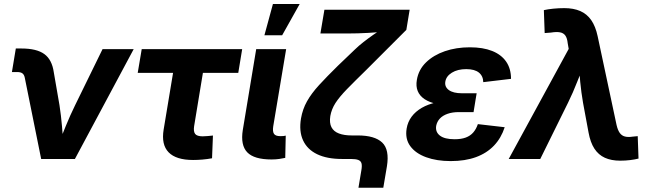

<svg xmlns="http://www.w3.org/2000/svg" viewBox="-20 -775 3186 936"><path d="M180.7 0 100.6 -397Q97.7 -411.1 89.1 -417.5Q80.6 -423.8 63.5 -423.8H38.1L57.1 -538.6H84.5Q158.7 -538.6 196 -511.5Q233.4 -484.4 242.2 -422.9L270 -262.2Q277.8 -211.4 282.2 -159.9Q286.6 -108.4 290.5 -55.2H258.3Q279.8 -108.9 300.5 -160.2Q321.3 -211.4 346.2 -262.2L480 -535.6H631.8L345.2 0Z M921.4 4.9Q838.4 4.9 802 -32.5Q765.6 -69.8 777.8 -143.6L823.7 -419.9H651.4L670.9 -535.6H1160.6L1141.6 -419.9H969.2L926.3 -159.7Q922.4 -133.8 931.4 -122.1Q940.4 -110.4 968.3 -110.4Q978.5 -110.4 993.4 -111.8Q1008.3 -113.3 1018.1 -114.3L1013.7 -3.4Q989.7 1 966.6 2.9Q943.4 4.9 921.4 4.9Z M1303.7 2.4Q1218.8 2.4 1185.3 -32.5Q1151.9 -67.4 1163.6 -141.1L1229 -535.6H1375L1312 -159.2Q1308.1 -133.8 1315.7 -122.6Q1323.2 -111.3 1346.2 -111.3Q1355.5 -111.3 1361.8 -111.8Q1368.2 -112.3 1373 -113.8L1370.6 -5.4Q1359.4 -2.9 1342 -0.2Q1324.7 2.4 1303.7 2.4ZM1269 -603 1310.5 -755.4H1440.9L1355.5 -603Z M1727.5 140.1 1741.7 54.7Q1745.6 32.7 1742.2 21Q1738.8 9.3 1726.3 4.6Q1713.9 0 1689.9 0H1647Q1574.2 0 1526.1 -23.2Q1478 -46.4 1457.5 -90.6Q1437 -134.8 1447.3 -197.3Q1455.1 -242.7 1476.6 -281Q1498 -319.3 1535.6 -360.4Q1573.2 -401.4 1627.4 -454.6L1709 -532.7Q1728.5 -551.8 1751.7 -569.8Q1774.9 -587.9 1798.6 -604.5Q1822.3 -621.1 1844.2 -635.5Q1866.2 -649.9 1883.3 -660.6L1868.7 -622.1Q1850.1 -620.1 1826.2 -618.2Q1802.2 -616.2 1776.1 -614.7Q1750 -613.3 1724.6 -612.5Q1699.2 -611.8 1677.7 -611.8H1542L1561.5 -727.5H1977.1L1960.9 -629.4L1766.1 -434.6Q1708 -377.9 1671.1 -340.1Q1634.3 -302.2 1615.2 -272.5Q1596.2 -242.7 1590.3 -209.5Q1585 -175.8 1595.9 -154.8Q1606.9 -133.8 1632.3 -124.3Q1657.7 -114.7 1694.8 -114.7H1724.1Q1806.6 -114.7 1843 -80.3Q1879.4 -45.9 1866.2 36.1L1848.6 140.1Z M2177.2 10.3Q2108.9 10.3 2057.4 -8.5Q2005.9 -27.3 1980 -62.7Q1954.1 -98.1 1962.4 -148.4Q1967.8 -180.7 1986.6 -206.1Q2005.4 -231.4 2036.1 -249.3Q2066.9 -267.1 2109.4 -276.4Q2151.9 -285.6 2205.1 -285.6H2297.9L2288.6 -228.5H2216.3Q2185.5 -228.5 2161.9 -220.2Q2138.2 -211.9 2124.3 -197Q2110.4 -182.1 2106.4 -161.6Q2101.6 -131.8 2124.5 -114Q2147.5 -96.2 2196.3 -96.2Q2228.5 -96.2 2250.7 -104.5Q2272.9 -112.8 2287.1 -129.2Q2301.3 -145.5 2309.6 -169.9L2440.4 -154.8Q2423.3 -102.1 2388.2 -65.2Q2353 -28.3 2300.3 -9Q2247.6 10.3 2177.2 10.3ZM2203.1 -259.8Q2150.9 -259.8 2112.5 -267.6Q2074.2 -275.4 2050 -291.5Q2025.9 -307.6 2016.4 -331.1Q2006.8 -354.5 2012.2 -385.7Q2020.5 -435.5 2056.9 -470.9Q2093.3 -506.3 2148.7 -525.4Q2204.1 -544.4 2270.5 -544.4Q2334.5 -544.4 2379.2 -526.6Q2423.8 -508.8 2447.5 -474.6Q2471.2 -440.4 2471.2 -390.6L2335.9 -374.5Q2335.4 -404.3 2314.7 -421.1Q2293.9 -438 2252.9 -438Q2210.9 -438 2182.9 -420.7Q2154.8 -403.3 2150.9 -376.5Q2147 -351.6 2168.2 -335.9Q2189.5 -320.3 2232.4 -320.3H2303.7L2293.5 -259.8Z M2460 0 2752.4 -536.6 2747.6 -564Q2745.1 -588.9 2736.1 -601.6Q2727.1 -614.3 2710 -617.4Q2692.9 -620.6 2666 -616.2L2635.3 -613.8L2631.3 -725.6Q2650.4 -730 2677.2 -732.7Q2704.1 -735.4 2731 -735.4Q2775.9 -735.4 2808.6 -721.2Q2841.3 -707 2862.3 -676.8Q2883.3 -646.5 2893.6 -598.1L2985.8 -165.5Q2991.7 -140.1 3001.5 -126.7Q3011.2 -113.3 3026.9 -109.4Q3042.5 -105.5 3064 -108.9L3088.9 -111.3L3092.8 -2Q3076.2 2.4 3052.2 5.4Q3028.3 8.3 3003.4 8.3Q2960 8.3 2928.7 -5.9Q2897.5 -20 2877.7 -50.3Q2857.9 -80.6 2849.1 -129.4L2822.3 -273.9Q2813.5 -324.7 2808.6 -375.5Q2803.7 -426.3 2799.8 -481H2835.9Q2813.5 -426.8 2793.7 -375.7Q2773.9 -324.7 2749 -273.9L2613.8 0Z"/></svg>

Font: Inter 20pt
Style: Bold Italic
Weight: 700
Italic angle: -9.3988°
Version: Version 4.001;git-66647c0bb